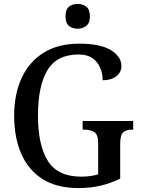

<svg xmlns="http://www.w3.org/2000/svg" viewBox="-20 -946 719 976"><path d="M379 10Q268 10 196 -36Q124 -82 88 -164.5Q52 -247 52 -358Q52 -466 89.5 -548.5Q127 -631 201 -677.5Q275 -724 383 -724Q489 -724 543 -691.5Q597 -659 597 -611Q597 -578 571 -558Q545 -538 502 -538Q502 -571 489.5 -601Q477 -631 450.5 -650Q424 -669 380 -669Q269 -669 221 -589Q173 -509 173 -358Q173 -209 223 -128.5Q273 -48 393 -48Q416 -48 438.5 -51Q461 -54 479 -60V-218Q479 -262 459.5 -274.5Q440 -287 408 -287H400V-331H657V-287H650Q623 -287 607 -274Q591 -261 591 -214V-38Q542 -14 490.5 -2Q439 10 379 10ZM375 -800Q348 -800 330.5 -814.5Q313 -829 313 -863Q313 -898 330.5 -912Q348 -926 375 -926Q400 -926 418.5 -912Q437 -898 437 -863Q437 -829 418.5 -814.5Q400 -800 375 -800Z"/></svg>

Font: Noto Serif Tamil SemiCondensed Medium
Style: Italic
Weight: 500
Width: 4
Italic angle: -12°
Designer: Indian Type Foundry, Tom Grace, and the Monotype Design Team
Foundry: Monotype Imaging Inc.
Version: Version 2.003; ttfautohint (v1.8.4.7-5d5b)